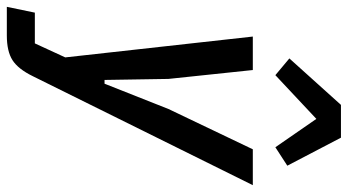

<svg xmlns="http://www.w3.org/2000/svg" viewBox="-273 -570 1018 562"><g transform="rotate(90 236.0 -289.0)"><path d="M392 -520H497L178 124Q157 167 131 183.5Q105 200 59 200H-25L-8 118H82L123 29L62 -520H160L186 -273L189 -86H200L274 -273ZM358 -778 440 -621 386 -586 303 -706 175 -586 126 -627 262 -778Z"/></g></svg>

Font: IBM Plex Sans Cond Medm
Style: Italic
Weight: 500
Width: 3
Italic angle: -11°
Designer: Mike Abbink, Paul van der Laan, Pieter van Rosmalen
Foundry: Bold Monday
Version: Version 1.3